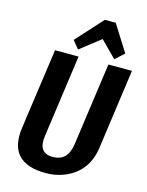

<svg xmlns="http://www.w3.org/2000/svg" viewBox="-139 -1032 862 1126"><g transform="rotate(15 292.5 -469.0)"><path d="M252 10Q136 10 85 -44.5Q34 -99 49 -210L118 -700H261L191 -199Q183 -146 202 -119Q221 -92 266 -92Q358 -92 372 -199L442 -700H585L517 -210Q509 -157 486 -116Q463 -75 427.5 -47.5Q392 -20 347 -5Q302 10 252 10ZM208 -787 354 -948H420L521 -788L467 -739L335 -872H417L247 -739Z"/></g></svg>

Font: Pathway Extreme Condensed
Style: Bold Italic
Weight: 700
Width: 3
Italic angle: -8°
Version: Version 1.001;gftools[0.9.26]